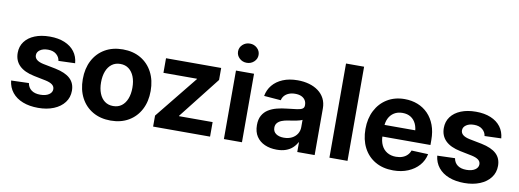

<svg xmlns="http://www.w3.org/2000/svg" viewBox="-60 -1100 3947 1461"><g transform="rotate(10 1913.0 -369.0)"><path d="M489.7 -371.6 361.3 -367.2Q357.9 -396.5 333.7 -417Q309.6 -437.5 269 -437.5Q231.4 -437.5 208 -421.4Q184.6 -405.3 184.6 -380.4Q184.6 -359.4 201.4 -345.5Q218.3 -331.5 252.4 -324.2L349.1 -305.2Q427.2 -289.1 464.6 -253.9Q502 -218.8 502 -161.1Q502 -108.9 472.4 -70.1Q442.9 -31.2 390.6 -9.8Q338.4 11.7 270.5 11.7Q203.1 11.7 151.6 -8.3Q100.1 -28.3 69.3 -66.4Q38.6 -104.5 32.7 -157.7L169.4 -162.1Q175.3 -127.4 200.9 -108.6Q226.6 -89.8 269 -89.8Q311 -89.8 335.7 -106.2Q360.4 -122.6 360.4 -147.9Q360.4 -169.4 342.8 -182.9Q325.2 -196.3 291 -203.6L199.2 -222.2Q122.6 -237.8 84 -275.9Q45.4 -314 45.4 -374Q45.4 -423.8 72.8 -460.7Q100.1 -497.6 149.7 -517.8Q199.2 -538.1 266.1 -538.1Q332 -538.1 380.6 -517.8Q429.2 -497.6 457.3 -460.4Q485.4 -423.3 489.7 -371.6Z M830.1 11.2Q751 11.2 691.9 -23.2Q632.8 -57.6 600.3 -119.4Q567.9 -181.2 567.9 -263.2Q567.9 -345.7 600.3 -407.7Q632.8 -469.7 691.9 -504.2Q751 -538.6 830.1 -538.6Q909.7 -538.6 968.5 -504.2Q1027.3 -469.7 1059.8 -407.7Q1092.3 -345.7 1092.3 -263.2Q1092.3 -181.2 1059.8 -119.4Q1027.3 -57.6 968.5 -23.2Q909.7 11.2 830.1 11.2ZM830.1 -101.1Q868.7 -101.1 895.5 -121.3Q922.4 -141.6 936.8 -178.2Q951.2 -214.8 951.2 -263.2Q951.2 -312.5 936.8 -348.9Q922.4 -385.3 895.5 -405.8Q868.7 -426.3 830.1 -426.3Q792 -426.3 764.9 -406Q737.8 -385.7 723.4 -349.1Q709 -312.5 709 -263.2Q709 -214.8 723.4 -178.2Q737.8 -141.6 764.9 -121.3Q792 -101.1 830.1 -101.1Z M1157.7 0V-85L1423.3 -413.6V-416.5H1164.1V-529.3H1590.3V-436.5L1337.9 -115.2V-112.3H1597.7V0Z M1704.6 0V-529.3H1844.2V0ZM1774.4 -601.6Q1741.2 -601.6 1718 -623.3Q1694.8 -645 1694.8 -675.8Q1694.8 -706.5 1718 -728.3Q1741.2 -750 1774.4 -750Q1807.1 -750 1830.3 -728.3Q1853.5 -706.5 1853.5 -675.8Q1853.5 -645 1830.3 -623.3Q1807.1 -601.6 1774.4 -601.6Z M2113.3 9.8Q2061.5 9.8 2021 -8.1Q1980.5 -25.9 1957 -61Q1933.6 -96.2 1933.6 -148.9Q1933.6 -193.4 1950.2 -223.1Q1966.8 -252.9 1995.4 -270.8Q2023.9 -288.6 2060.5 -298.1Q2097.2 -307.6 2137.2 -311.5Q2184.6 -316.4 2213.4 -320.6Q2242.2 -324.7 2254.9 -333.3Q2267.6 -341.8 2267.6 -359.4V-362.3Q2267.6 -384.3 2257.1 -400.1Q2246.6 -416 2227.3 -424.8Q2208 -433.6 2179.7 -433.6Q2151.9 -433.6 2130.6 -424.8Q2109.4 -416 2096.4 -400.9Q2083.5 -385.7 2079.6 -366.2L1949.2 -376.5Q1957.5 -424.3 1987.5 -460.7Q2017.6 -497.1 2066.7 -517.6Q2115.7 -538.1 2181.2 -538.1Q2228.5 -538.1 2269.3 -526.6Q2310.1 -515.1 2340.8 -492.4Q2371.6 -469.7 2388.7 -436.5Q2405.8 -403.3 2405.8 -359.9V0H2271.5V-74.2H2268.1Q2255.4 -49.8 2234.6 -30.8Q2213.9 -11.7 2183.8 -1Q2153.8 9.8 2113.3 9.8ZM2150.9 -89.4Q2187 -89.4 2213.4 -103Q2239.7 -116.7 2254.2 -139.9Q2268.6 -163.1 2268.6 -191.9V-248Q2262.2 -244.1 2250.2 -240.7Q2238.3 -237.3 2223.1 -234.1Q2208 -231 2191.7 -228.5Q2175.3 -226.1 2159.7 -223.6Q2133.8 -219.7 2112.8 -211.4Q2091.8 -203.1 2079.6 -188.7Q2067.4 -174.3 2067.4 -152.3Q2067.4 -122.1 2090.6 -105.7Q2113.8 -89.4 2150.9 -89.4Z M2659.7 -727.5V0H2520V-727.5Z M3013.7 11.2Q2933.1 11.2 2874.3 -23.2Q2815.4 -57.6 2783.7 -119.4Q2752 -181.2 2752 -263.2Q2752 -344.2 2783.9 -406.2Q2815.9 -468.3 2873.5 -503.4Q2931.2 -538.6 3007.3 -538.6Q3062 -538.6 3108.2 -520.5Q3154.3 -502.4 3188.5 -467.3Q3222.7 -432.1 3241.5 -381.8Q3260.3 -331.5 3260.3 -267.1V-228.5H2806.6V-318.4H3192.4L3128.4 -295.4Q3128.4 -336.9 3114.3 -367.7Q3100.1 -398.4 3073.7 -415.3Q3047.4 -432.1 3009.3 -432.1Q2971.7 -432.1 2944.6 -415Q2917.5 -397.9 2903.1 -368.2Q2888.7 -338.4 2888.7 -298.3V-236.8Q2888.7 -193.4 2904.1 -161.4Q2919.4 -129.4 2948.2 -112.1Q2977.1 -94.7 3016.6 -94.7Q3044.4 -94.7 3066.4 -102.8Q3088.4 -110.8 3103.5 -126Q3118.7 -141.1 3126 -162.1L3254.9 -156.7Q3244.6 -106.4 3211.7 -68.8Q3178.7 -31.2 3127.9 -10Q3077.1 11.2 3013.7 11.2Z M3782.2 -371.6 3653.8 -367.2Q3650.4 -396.5 3626.2 -417Q3602.1 -437.5 3561.5 -437.5Q3523.9 -437.5 3500.5 -421.4Q3477.1 -405.3 3477.1 -380.4Q3477.1 -359.4 3493.9 -345.5Q3510.7 -331.5 3544.9 -324.2L3641.6 -305.2Q3719.7 -289.1 3757.1 -253.9Q3794.4 -218.8 3794.4 -161.1Q3794.4 -108.9 3764.9 -70.1Q3735.4 -31.2 3683.1 -9.8Q3630.9 11.7 3563 11.7Q3495.6 11.7 3444.1 -8.3Q3392.6 -28.3 3361.8 -66.4Q3331.1 -104.5 3325.2 -157.7L3461.9 -162.1Q3467.8 -127.4 3493.4 -108.6Q3519 -89.8 3561.5 -89.8Q3603.5 -89.8 3628.2 -106.2Q3652.8 -122.6 3652.8 -147.9Q3652.8 -169.4 3635.3 -182.9Q3617.7 -196.3 3583.5 -203.6L3491.7 -222.2Q3415 -237.8 3376.5 -275.9Q3337.9 -314 3337.9 -374Q3337.9 -423.8 3365.2 -460.7Q3392.6 -497.6 3442.1 -517.8Q3491.7 -538.1 3558.6 -538.1Q3624.5 -538.1 3673.1 -517.8Q3721.7 -497.6 3749.8 -460.4Q3777.8 -423.3 3782.2 -371.6Z"/></g></svg>

Font: Inter Cardless Tabular Bold
Style: Bold
Weight: 700
Designer: Rasmus Andersson
Foundry: rsms
Version: Version 4.000;git-4fc901f